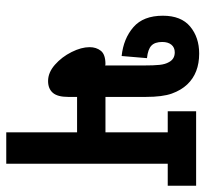

<svg xmlns="http://www.w3.org/2000/svg" viewBox="-42 -630 672 629"><g transform="rotate(90 294.5 -316.0)"><path d="M156 -632Q220 -632 257 -593Q276 -573 287 -542.5Q298 -512 298 -457V-325H414V-529H345V-622H589V-529H517V0H414V-232H298V-203Q298 -168 284.5 -152.5Q271 -137 246 -137Q218 -137 192.5 -159.5Q167 -182 151 -214Q135 -246 135 -273Q135 -295 147 -310Q159 -325 191 -325L195 -324V-449Q195 -484 193 -502.5Q191 -521 184 -533Q174 -552 152 -552Q136 -552 127 -541Q118 -530 118 -511Q118 -487 130 -475.5Q142 -464 171 -461L164 -378Q107 -384 69.5 -416.5Q32 -449 32 -513Q32 -573 67.5 -602.5Q103 -632 156 -632Z"/></g></svg>

Font: Noto Sans Devanagari UI ExtraCondensed SemiBold
Style: Regular
Weight: 600
Width: 2
Designer: Jelle Bosma - Monotype Design Team
Foundry: Monotype Imaging Inc.
Version: Version 2.004; ttfautohint (v1.8.4.7-5d5b)